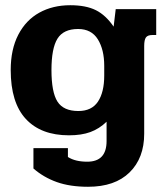

<svg xmlns="http://www.w3.org/2000/svg" viewBox="-20 -515 629 735"><path d="M108 130V52H240V86Q268 104 314 104Q388 104 388 25V-49Q360 -22 326 -9.5Q292 3 244 3Q137 3 79 -59.5Q21 -122 21 -247Q21 -326 50 -382Q79 -438 130.5 -466.5Q182 -495 249 -495Q309 -495 347 -476Q385 -457 415 -413L423 -480H578V-381H564Q545 -381 538.5 -371.5Q532 -362 532 -339V-3Q532 90 476 145Q420 200 317 200Q248 200 197.5 182Q147 164 108 130ZM379 -226V-263Q379 -325 354.5 -364.5Q330 -404 279 -404Q223 -404 200 -367Q177 -330 177 -247Q177 -162 200 -126Q223 -90 280 -90Q331 -90 355 -126Q379 -162 379 -226Z"/></svg>

Font: Pridi SemiBold
Style: Regular
Weight: 600
Designer: Katatrad Team
Foundry: CadsonDemak
Version: Version 1.001